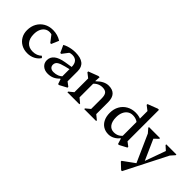

<svg xmlns="http://www.w3.org/2000/svg" viewBox="33 -1661 2807 2807"><g transform="rotate(45 1437.0 -257.0)"><path d="M283.4 12.7Q212.8 12.7 158.2 -17.6Q103.6 -47.8 72.9 -101.4Q42.2 -154.9 42.2 -223.6Q42.2 -304.3 76.4 -365.5Q110.6 -426.6 171 -461.5Q231.3 -496.3 310.1 -496.3Q358.2 -496.3 402 -483.7Q445.8 -471.1 484.3 -446.5L435 -331H416.7L310 -469.4H391.2V-397.7Q356.3 -439.3 296.9 -439.3Q253.6 -439.3 221.1 -416.2Q188.7 -393.1 170.8 -351.5Q152.9 -310 152.9 -253.4Q152.9 -162.1 197.3 -111.4Q241.6 -60.7 322.4 -60.7Q405.8 -60.7 460.9 -113.6L485.1 -89.6Q453.8 -41.1 400.8 -14.2Q347.8 12.7 283.4 12.7Z M922 12.2 895.2 -65.9H884.7V-302.9Q884.7 -370.1 854.9 -404Q825.1 -438 766 -438Q734.9 -438 706.5 -425.2Q678.1 -412.4 660 -389.9L664.9 -473.5H748.2L640.9 -332.6H622.6L569.8 -446.9Q596.2 -462.5 629.3 -473.5Q662.5 -484.5 699.3 -490.6Q736.1 -496.7 772.9 -496.7Q881.9 -496.7 936.4 -453.5Q990.9 -410.3 990.9 -323.4V-85.3L949.5 -146.1L1055.6 -65.5V-48.9L940.8 12.2ZM705.6 12.7Q640.4 12.7 598.8 -23.7Q557.2 -60.2 557.2 -117.9Q557.2 -252 767.1 -286.8L918.6 -311.3V-268.2L812 -242.4Q731.3 -222.5 698.9 -199.1Q666.5 -175.8 666.5 -134.8Q666.5 -101.6 688.5 -82.7Q710.5 -63.8 748.9 -63.8Q840.6 -63.8 899.7 -126.1V-65.9H885.6Q847.7 -25.6 804.1 -6.5Q760.4 12.7 705.6 12.7Z M1450.2 0V-14.7L1535.8 -86.1L1520 -58V-289.9Q1520 -357.1 1495.9 -385.8Q1471.8 -414.6 1415.5 -414.6Q1372.2 -414.6 1336.1 -397Q1299.9 -379.4 1265.1 -340.2V-404.4H1279.2Q1370.7 -496.7 1462.9 -496.7Q1544.3 -496.7 1585.3 -451.4Q1626.2 -406.1 1626.2 -317.1V-56.3L1610.2 -85.1L1696.7 -14.7V0ZM1102.6 0V-14.7L1189.9 -86L1173.9 -56.3V-395.6L1216.9 -323.8L1101.7 -413.9V-430.5L1254.8 -488.7H1279.6L1274.2 -404.4H1280.1V-56.3L1265.1 -85.3L1350 -14.7V0Z M2160.6 12.2 2133.8 -73.5H2124.1V-666.7L2167.1 -600.1L2051.8 -689V-705.6L2205.5 -765H2230.3V-85.3L2188.9 -146.1L2295 -65.5V-48.9L2179.4 12.2ZM1959.1 12.7Q1896.3 12.7 1849.6 -16.6Q1802.9 -45.8 1777.6 -99.3Q1752.2 -152.8 1752.2 -225.1Q1752.2 -304.7 1786.4 -365.9Q1820.6 -427.1 1881.3 -461.7Q1942 -496.3 2020.6 -496.3Q2109 -496.3 2164.9 -454.8V-361.1Q2141.1 -400.1 2103.4 -420.3Q2065.7 -440.5 2016.2 -440.5Q1970.9 -440.5 1936.3 -416.6Q1901.8 -392.6 1882.4 -348.8Q1863.1 -305 1863.1 -246.5Q1863.1 -160.4 1897.9 -112.8Q1932.7 -65.2 1996.3 -65.2Q2039.6 -65.2 2073.9 -82.5Q2108.2 -99.9 2139.1 -137.8V-73.5H2125Q2095.2 -33.5 2050.8 -10.4Q2006.5 12.7 1959.1 12.7Z M2567.3 60.9 2340.5 -449.3H2377.3V-385.3L2305 -468.9V-483.6H2533.3V-468.9L2463.6 -401.3H2452.8V-448.4L2629.2 -51.1L2596.3 -47.8L2744.8 -459.7V-403.9H2734.4L2662.5 -468.9V-483.6H2872.3V-468.9L2800.9 -388.3V-449.3H2837.7L2481.9 251H2463.7L2370.3 163.2V149.3L2569.4 4.7Z"/></g></svg>

Font: Platypi Light
Style: Regular
Weight: 300
Designer: David Sargent
Foundry: Bolt Cutter Type
Version: Version 1.200